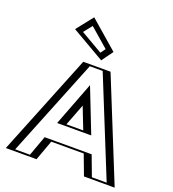

<svg xmlns="http://www.w3.org/2000/svg" viewBox="-198 -1323 1327 1473"><g transform="rotate(20 465.0 -587.0)"><path d="M320 -1152 229 -1037 467 -899 523 -976ZM551 -825 885 0H683L621 -165H307L247 0H45L377 -825ZM557 -330H371L463 -570ZM322 -1130.4 251.5 -1041.3 462.8 -918.8 502.8 -973.7ZM540.9 -810 862.7 -15H693.4L631.4 -180H296.5L236.5 -15H67.2L387.1 -810ZM579 -315H349.2L462.8 -611.5ZM322 -1130.4 502.8 -973.7 462.8 -918.8 251.5 -1041.3ZM540.9 -810H387.1L67.2 -15H236.5L296.5 -180H631.4L693.4 -15H862.7ZM579 -315 462.8 -611.5 349.2 -315ZM320 -1152 523 -976 467 -899 229 -1037ZM551 -825H377L45 0H247L307 -165H621L683 0H885ZM557 -330 463 -570 371 -330ZM327 -1108.1 480.7 -974.9 452 -935.3 272.6 -1039.3ZM516.6 -810 838.5 -15H717.8L655.8 -180H272.1L212.1 -15H91.5L411.4 -810ZM603.3 -315 462.6 -674.3 324.8 -315ZM315 -1174.3 207.9 -1038.9 477.9 -882.4 545.1 -974.8ZM575.3 -825H352.7L20.7 0H271.4L331.4 -165H596.6L658.6 0H909.3ZM532.7 -330H395.3L463.3 -507.2Z"/></g></svg>

Font: Hussar Outliner
Style: Regular
Weight: 700
Foundry: Cannot Into Space Fonts
Version: Version 0.92